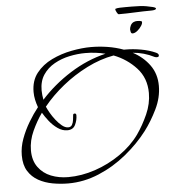

<svg xmlns="http://www.w3.org/2000/svg" viewBox="-57 -840 861 945"><g transform="rotate(-5 373.5 -367.0)"><path d="M243 53Q204 53 165.5 46Q127 39 95.5 21.5Q64 4 45 -26.5Q26 -57 26 -104Q26 -145 41 -186Q56 -227 79 -265.5Q102 -304 126 -334Q119 -353 115 -372Q111 -391 111 -410Q111 -466 140.5 -503.5Q170 -541 216.5 -563.5Q263 -586 315 -596Q367 -606 411 -606Q452 -606 493 -599.5Q534 -593 572 -579H582Q617 -579 656.5 -572Q696 -565 727 -551Q732 -549 736.5 -545.5Q741 -542 741 -536Q741 -528 731 -528Q728 -528 725.5 -528.5Q723 -529 720 -530Q669 -556 614 -560Q665 -533 696.5 -489.5Q728 -446 728 -387Q728 -329 700.5 -272.5Q673 -216 639 -171Q594 -112 531 -60.5Q468 -9 394 22Q320 53 243 53ZM156 -368Q220 -439 304 -492Q388 -545 480 -567Q432 -579 381 -579Q343 -579 302.5 -570.5Q262 -562 227.5 -542.5Q193 -523 172 -491.5Q151 -460 151 -414Q151 -403 152.5 -391Q154 -379 156 -368ZM245 22Q311 22 378 -0.5Q445 -23 503.5 -63.5Q562 -104 600 -157Q630 -200 653 -251.5Q676 -303 676 -356Q676 -430 630 -480Q584 -530 519 -555Q452 -543 386.5 -510Q321 -477 264.5 -431.5Q208 -386 165 -333Q170 -321 180.5 -302.5Q191 -284 205.5 -265.5Q220 -247 235.5 -234.5Q251 -222 266 -222Q279 -222 285 -232.5Q291 -243 292.5 -256.5Q294 -270 295 -279Q295 -287 303 -287Q311 -287 311 -278Q311 -254 300 -231Q289 -208 260 -208Q236 -208 213 -224Q190 -240 172 -263Q154 -286 143 -305Q116 -267 94.5 -220Q73 -173 73 -125Q73 -75 97 -42Q121 -9 160 6.5Q199 22 245 22ZM622 -655Q615 -655 613 -663Q611 -671 611 -675Q611 -683 616 -694Q621 -705 631 -710Q639 -714 650 -714Q656 -714 662 -713Q668 -712 672 -710Q675 -702 666.5 -688.5Q658 -675 645.5 -665Q633 -655 622 -655ZM562 -755Q558 -755 552.5 -765.5Q547 -776 547 -780L548 -783Q556 -786 569.5 -786.5Q583 -787 597 -787H629Q675 -787 700 -782.5Q725 -778 731 -776Q747 -772 747 -767Q747 -763 740 -761Q733 -759 722 -759Q685 -759 642.5 -757Q600 -755 562 -755Z"/></g></svg>

Font: Bonheur Royale
Style: Regular
Weight: 400
Designer: Robert E. Leuschke
Foundry: Robert E. Leuschke
Version: Version 1.010; ttfautohint (v1.8.3)